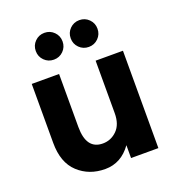

<svg xmlns="http://www.w3.org/2000/svg" viewBox="-139 -877 917 997"><g transform="rotate(-20 320.0 -378.5)"><path d="M418 -248V-538H569V0H418V-71Q362 8 273.5 8Q185 8 125 -47.5Q65 -103 65 -212V-538H216V-245Q216 -121 307 -121Q352 -121 385 -153.5Q418 -186 418 -248ZM164.5 -638.5Q143 -660 143 -691Q143 -722 164.5 -743.5Q186 -765 217 -765Q248 -765 269.5 -743.5Q291 -722 291 -691Q291 -660 269.5 -638.5Q248 -617 217 -617Q186 -617 164.5 -638.5ZM357.5 -638.5Q336 -660 336 -691Q336 -722 357.5 -743.5Q379 -765 410 -765Q441 -765 462.5 -743.5Q484 -722 484 -691Q484 -660 462.5 -638.5Q441 -617 410 -617Q379 -617 357.5 -638.5Z"/></g></svg>

Font: Montreal
Style: Bold
Weight: 700
Designer: Julieta Ulanovsky, usr_local_share
Foundry: Julieta Ulanovsky, usr_local_share
Version: Version 2.001